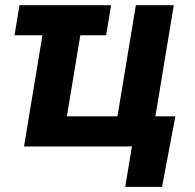

<svg xmlns="http://www.w3.org/2000/svg" viewBox="-20 -566 752 742"><path d="M409.3 -545.9 390.3 -429.8H36.2L55.2 -545.9ZM72.8 0 163.2 -545.9H309.6L238.5 -116.4H433.9L505 -545.9H651.6L561.3 0ZM464 156.2 489.8 0H447.7L466.9 -116.4H657.8L606.2 156.2Z"/></svg>

Font: Inter
Style: Italic
Weight: 400
Italic angle: -9.3988°
Designer: Rasmus Andersson
Foundry: rsms
Version: Version 4.001;git-66647c0bb